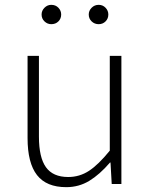

<svg xmlns="http://www.w3.org/2000/svg" viewBox="-20 -761 623 794"><path d="M94 -190V-530H141V-196Q141 -110 170 -69.5Q199 -29 262 -29Q309 -29 348 -54.5Q387 -80 434 -138V-530H482V0H442L437 -89H435Q392 -39 349 -13Q306 13 254 13Q172 13 133 -37Q94 -87 94 -190ZM152 -701Q152 -717 164 -729Q176 -741 192 -741Q210 -741 221.5 -729Q233 -717 233 -701Q233 -684 221.5 -672.5Q210 -661 192 -661Q176 -661 164 -672.5Q152 -684 152 -701ZM347 -701Q347 -717 359 -729Q371 -741 388 -741Q405 -741 416.5 -729Q428 -717 428 -701Q428 -684 416.5 -672.5Q405 -661 388 -661Q371 -661 359 -672.5Q347 -684 347 -701Z"/></svg>

Font: Merged Yaku Han JP ExtraLight
Style: Regular
Weight: 250
Designer: Ryoko NISHIZUKA 西塚涼子 (kana, bopomofo & ideographs); Paul D. Hunt (Latin, Greek & Cyrillic); Sandoll Communications 산돌커뮤니
Foundry: Adobe
Version: Version 2.004